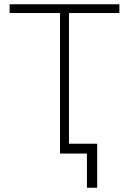

<svg xmlns="http://www.w3.org/2000/svg" viewBox="-20 -719 633 899"><path d="M25 -699V-658H261V0H303V-658H539V-699ZM435 -46H271V0H387V160H435Z"/></svg>

Font: Montserrat Custom ExtraLight
Style: Regular
Weight: 300
Designer: Julieta Ulanovsky
Foundry: Julieta Ulanovsky
Version: Version 7.200